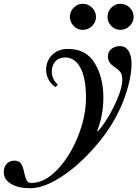

<svg xmlns="http://www.w3.org/2000/svg" viewBox="-216 -712 739 1016"><path d="M-196 200Q-196 170 -180 154Q-164 138 -141 138Q-115 138 -104.5 154Q-94 170 -88 201Q-82 229 -75 242.5Q-68 256 -49 256Q20 256 87 186Q154 116 196.5 10Q239 -96 239 -195Q239 -299 209.5 -353.5Q180 -408 129 -408Q95 -408 76.5 -386.5Q58 -365 58 -333Q58 -314 66 -296Q74 -278 90 -265L78 -251Q54 -266 41 -291Q28 -316 28 -343Q28 -388 59 -420.5Q90 -453 145 -453Q240 -453 285.5 -377.5Q331 -302 331 -195Q331 -147 322 -101Q313 -55 298 -20L302 -18Q329 -46 359 -97Q389 -148 410 -201Q431 -254 431 -289Q431 -318 420.5 -331Q410 -344 387 -360Q355 -380 355 -412Q355 -440 374.5 -454Q394 -468 419 -468Q447 -468 463.5 -444Q480 -420 480 -375Q480 -300 444.5 -199Q409 -98 341 -3Q284 75 213.5 141Q143 207 72 245.5Q1 284 -57 284Q-119 284 -157.5 261Q-196 238 -196 200ZM154 -622Q154 -651 174 -671.5Q194 -692 222 -692Q250 -692 271 -671.5Q292 -651 292 -622Q292 -595 271 -574.5Q250 -554 222 -554Q194 -554 174 -574.5Q154 -595 154 -622ZM353 -622Q353 -651 373 -671.5Q393 -692 421 -692Q450 -692 470.5 -671.5Q491 -651 491 -622Q491 -595 470 -574.5Q449 -554 421 -554Q393 -554 373 -574.5Q353 -595 353 -622Z"/></svg>

Font: Ibarra Real Nova
Style: Bold Italic
Weight: 700
Italic angle: -22°
Designer: Jose Maria Ribagorda & Octavio Pardo
Foundry: Octavio Pardo
Version: Version 1.014